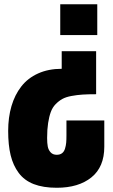

<svg xmlns="http://www.w3.org/2000/svg" viewBox="-20 -824 533 907"><path d="M271.5 -582H434.1V-378.9Q396 -378.9 369.9 -377.2Q343.8 -375.5 317.4 -370.6Q291 -365.7 274.4 -356.4Q257.8 -347.2 242.9 -332Q228 -316.9 220 -294.9Q211.9 -272.9 207.3 -242.7Q202.6 -212.4 202.6 -172.4Q202.6 -147.9 205.6 -132.1Q208.5 -116.2 219 -104.5Q229.5 -92.8 248 -92.8Q263.2 -92.8 272.9 -100.1Q282.7 -107.4 287.1 -121.8Q291.5 -136.2 292.7 -149.9Q293.9 -163.6 293.9 -183.6V-254.9H472.7V-130.9Q472.7 -35.2 411.9 13.9Q351.1 63 248 63Q184.1 63 139.4 45.7Q94.7 28.3 68.4 -7.1Q42 -42.5 30.3 -90.6Q18.6 -138.7 18.6 -205.6Q18.6 -269.5 34.2 -322.8Q49.8 -376 80.6 -415.5Q111.3 -455.1 160.2 -477.1Q209 -499 271.5 -499ZM264.6 -803.7H439.5V-658.2H264.6Z"/></svg>

Font: Anton
Style: Regular
Weight: 400
Designer: Vernon Adams, Tural Alisoy
Foundry: Vernon Adams
Version: Version 2.300